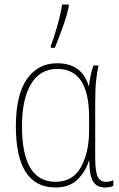

<svg xmlns="http://www.w3.org/2000/svg" viewBox="-20 -817 526 847"><path d="M222 -606Q237 -643 255.5 -693.5Q274 -744 283 -787V-797H254Q248 -757 232.5 -702Q217 -647 204 -614V-606ZM372 -108H374Q374 -45 390 -17.5Q406 10 443 10Q464 10 480 3V-22Q466 -15 446 -15Q422 -15 411 -37.5Q400 -60 400 -123V-358Q400 -425 404 -462Q408 -499 415 -528H392Q376 -479 373 -438H371Q341 -538 232 -538Q148 -538 99 -468.5Q50 -399 50 -260Q50 10 225 10Q288 10 323.5 -26.5Q359 -63 372 -108ZM77 -260Q77 -380 117 -446.5Q157 -513 233 -513Q373 -513 373 -300V-240Q373 -146 337.5 -80.5Q302 -15 225 -15Q77 -15 77 -260Z"/></svg>

Font: Noto Sans Display SemiCondensed Thin
Style: Regular
Weight: 250
Width: 4
Designer: Monotype Design team
Foundry: Monotype Imaging Inc.
Version: 1.000